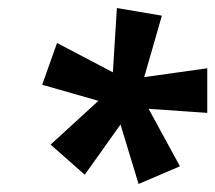

<svg xmlns="http://www.w3.org/2000/svg" viewBox="-20 -787 536 478"><path d="M428 -373 350 -516 496 -506V-617L339 -595L383 -748L271 -767L261 -607L122 -680L85 -576L225 -536L106 -427L191 -352L280 -477L325 -329Z"/></svg>

Font: Noto Sans UI SemiCondensed
Style: Bold Italic
Weight: 700
Width: 4
Designer: Monotype Design Team
Foundry: Monotype Imaging Inc.
Version: 1.001